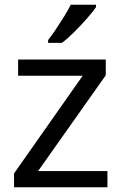

<svg xmlns="http://www.w3.org/2000/svg" viewBox="-20 -786 510 806"><path d="M431 0H39V-58L327 -468H56V-536H424V-470L140 -68H431ZM383 -756Q371 -738 346 -709.5Q321 -681 292.5 -652.5Q264 -624 240 -606H182V-618Q197 -637 214.5 -663Q232 -689 249 -716.5Q266 -744 277 -766H383Z"/></svg>

Font: Noto Sans Rejang
Style: Regular
Weight: 400
Designer: Monotype Design Team
Foundry: Monotype Imaging Inc.
Version: Version 2.001; ttfautohint (v1.8.4.7-5d5b)